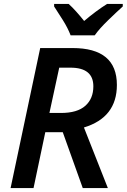

<svg xmlns="http://www.w3.org/2000/svg" viewBox="-20 -959 646 979"><path d="M34 0H151L211 -285H300L402 0H530L408 -309Q576 -360 576 -526Q576 -714 350 -714H185ZM232 -383 282 -614H339Q456 -614 456 -519Q456 -456 415 -419.5Q374 -383 291 -383ZM340 -779H463Q487 -813 532.5 -857Q578 -901 606 -926V-939H526Q469 -903 409 -852Q390 -876 369 -899.5Q348 -923 330 -939H256V-926Q275 -897 300.5 -856.5Q326 -816 340 -779Z"/></svg>

Font: Noto Sans UI Medium
Style: Italic
Weight: 500
Italic angle: -12°
Designer: Monotype Design Team
Foundry: Monotype Imaging Inc.
Version: Version 1.901